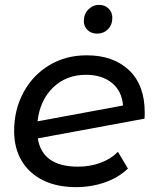

<svg xmlns="http://www.w3.org/2000/svg" viewBox="-20 -762 646 788"><path d="M574 -300Q574 -284 573 -275L135 -194Q154 -78 300 -78Q350 -78 393 -94Q436 -110 464 -139L505 -70Q466 -33 410.5 -13.5Q355 6 292 6Q214 6 157 -22Q100 -50 69 -102Q38 -154 38 -224Q38 -312 76.5 -383Q115 -454 182.5 -494.5Q250 -535 336 -535Q445 -535 509.5 -474Q574 -413 574 -300ZM134 -264 485 -329Q480 -389 439 -422Q398 -455 333 -455Q252 -455 198 -403Q144 -351 134 -264ZM324 -676Q324 -704 342.5 -723Q361 -742 387 -742Q410 -742 425.5 -727Q441 -712 441 -689Q441 -660 423 -642Q405 -624 379 -624Q355 -624 339.5 -638.5Q324 -653 324 -676Z"/></svg>

Font: Montserrat Alternates Medium
Style: Italic
Weight: 500
Italic angle: -11.3°
Designer: Julieta Ulanovsky
Foundry: Julieta Ulanovsky
Version: Version 7.200